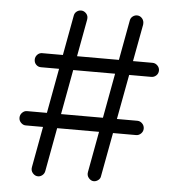

<svg xmlns="http://www.w3.org/2000/svg" viewBox="-52 -759 756 816"><g transform="rotate(5 326.5 -351.0)"><path d="M140 8Q127 8 117.5 -3Q108 -14 111 -29L232 -686Q234 -697 242.5 -703.5Q251 -710 261 -710Q274 -710 283.5 -699.5Q293 -689 290 -673L169 -17Q167 -6 158.5 1Q150 8 140 8ZM378 8Q366 8 356.5 -3Q347 -14 350 -29L471 -686Q473 -697 481.5 -703.5Q490 -710 500 -710Q513 -710 522 -699.5Q531 -689 529 -673L407 -17Q406 -6 397 1Q388 8 378 8ZM112 -455Q100 -455 91.5 -463.5Q83 -472 83 -485Q83 -497 91.5 -506Q100 -515 112 -515H583Q595 -515 604 -506Q613 -497 613 -485Q613 -472 604 -463.5Q595 -455 583 -455ZM69 -203Q58 -203 49 -212Q40 -221 40 -233Q40 -246 49 -255Q58 -264 69 -264H540Q552 -264 561 -255Q570 -246 570 -233Q570 -221 561 -212Q552 -203 540 -203Z"/></g></svg>

Font: National Park Light
Style: Regular
Weight: 300
Designer: Andrea Herstowski, Ben Hoepner
Version: Version 1.009